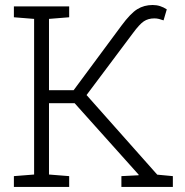

<svg xmlns="http://www.w3.org/2000/svg" viewBox="-20 -736 729 756"><path d="M34.7 0V-42.5L114.3 -48.8V-661.6L34.7 -668V-710.9H252.4V-668L172.9 -661.6V-380.9H270L458 -634.8Q494.1 -683.6 520.8 -700Q547.4 -716.3 581.1 -716.3Q596.7 -716.3 610.4 -711.9Q624 -707.5 636.7 -699.2L624 -655.8Q614.7 -659.2 606 -661.4Q597.2 -663.6 587.9 -663.6Q563.5 -663.6 546.1 -651.9Q528.8 -640.1 503.4 -605.5L320.8 -361.8L599.1 -48.3L660.6 -42.5V0H458V-42.5L525.9 -45.9V-48.3L273.9 -329.6H172.9V-48.8L252.4 -42.5V0Z"/></svg>

Font: Roboto Slab Light
Style: Regular
Weight: 300
Designer: Google
Version: Version 2.000; ttfautohint (v1.8.1.43-b0c9)